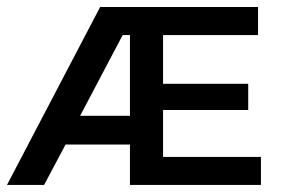

<svg xmlns="http://www.w3.org/2000/svg" viewBox="-28 -524 799 544"><path d="M703.1 -504.1V-424.7H434V-286.6H675.3V-212.4H434V-79.4H711.3V0H340.2V-114.4H157.7L96.9 0H-8.2L255.7 -504.1ZM340.2 -195.9V-424.7H319.6L199 -195.9Z"/></svg>

Font: NATS
Style: Regular
Weight: 400
Designer: Purushoth Kumar Guthula
Foundry: Silicon Andhra, USA.
Version: Version 1.0.4; ttfautohint (v1.2.25-373a) -l 7 -r 28 -G 50 -